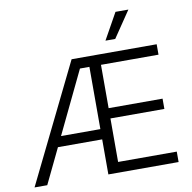

<svg xmlns="http://www.w3.org/2000/svg" viewBox="-97 -1035 1133 1133"><g transform="rotate(-10 469.0 -469.0)"><path d="M365.2 -707H875V-644.5H530.3V-384.8H853.5V-323.2H530.3V-62.5H881.8V0H460.9V-210H195.8L94.7 0H18.6ZM460.9 -271.5V-644.5H404.3L225.1 -271.5ZM668.9 -937.5H746.1L639.6 -780.3H581.1Z"/></g></svg>

Font: Pretendard Std Light
Style: Regular
Weight: 300
Designer: Base glyphs from Inter by Rasmus Andersson; Hangeul glyphs from Noto Sans CJK(Source Han Sans) by Jang Soo-young and Kan
Foundry: Kil Hyung-jin
Version: Version 1.309